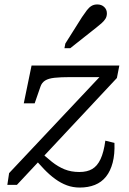

<svg xmlns="http://www.w3.org/2000/svg" viewBox="-20 -832 582 864"><path d="M339 12Q308 12 281 2Q254 -8 228.5 -26.5Q203 -45 179 -70Q155 -95 129 -126L157 -153Q187 -125 214 -103.5Q241 -82 270.5 -70Q300 -58 337 -58Q372 -58 395 -71.5Q418 -85 432.5 -116Q447 -147 454 -199L495 -189Q497 -138 487 -100Q477 -62 457 -37Q437 -12 407 0Q377 12 339 12ZM56 0H13L21 -53L437 -495L450 -485H297Q253 -485 225.5 -482Q198 -479 183 -469.5Q168 -460 162 -442L136 -367H87L122 -537H517L506 -481ZM349 -755Q361 -773 371 -786Q381 -799 392 -805.5Q403 -812 418 -812Q437 -812 449 -800.5Q461 -789 461 -772Q461 -758 454.5 -747.5Q448 -737 436.5 -727Q425 -717 411 -706L296 -615H270L274 -636Z"/></svg>

Font: Roboto Serif Light
Style: Italic
Weight: 300
Italic angle: -10°
Version: Version 1.007